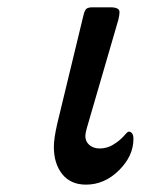

<svg xmlns="http://www.w3.org/2000/svg" viewBox="-20 -498 450 524"><path d="M127 -97.2Q127 -120.1 136.2 -160.2L207 -453.1Q209 -460.9 209.5 -462.9Q210 -464.8 212.4 -469.5Q214.8 -474.1 219.5 -476.1Q224.1 -478 231 -478H282.2Q306.2 -478 306.2 -464.8Q306.2 -458 303.2 -444.8L216.8 -147.9Q212.9 -133.8 212.9 -127Q212.9 -111.8 223.9 -102.3Q234.9 -92.8 252 -92.8Q272 -92.8 289.1 -103.3Q306.2 -113.8 316.7 -125.5Q327.1 -137.2 329.1 -138.2Q335 -140.1 339.6 -135Q344.2 -129.9 344.2 -119.1Q344.2 -72.3 304.7 -33.2Q265.1 5.9 214.8 5.9Q172.9 5.9 149.9 -22.7Q127 -51.3 127 -97.2Z"/></svg>

Font: CMU Concrete
Style: BoldItalic
Weight: 700
Italic angle: -14.04°
Version: Version 0.7.0